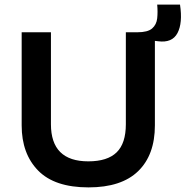

<svg xmlns="http://www.w3.org/2000/svg" viewBox="-20 -800 805 833"><path d="M364 13Q217 13 145.5 -60Q74 -133 74 -256V-660H201V-261Q201 -100 363 -100Q446 -100 486 -139Q526 -178 526 -261V-660H652V-256Q652 -128 579.5 -57.5Q507 13 364 13ZM666 -621 574 -632 576 -660Q621 -660 640 -676.5Q659 -693 662 -720.5Q665 -748 662 -780H761Q773 -700 750 -656.5Q727 -613 666 -621Z"/></svg>

Font: Bricolage Grotesque 12pt SemiBold
Style: Regular
Weight: 600
Designer: Mathieu Triay
Foundry: Atelier Triay
Version: Version 1.001; ttfautohint (v1.8.4.7-5d5b);gftools[0.9.33.de